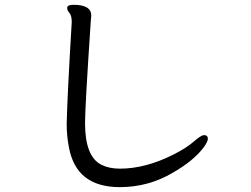

<svg xmlns="http://www.w3.org/2000/svg" viewBox="-20 -746 1040 797"><path d="M477.1 30.8Q295.9 30.8 266.1 -134.8Q256.8 -181.2 256.8 -232.9Q259.8 -355 277.8 -654.8Q277.8 -681.2 268.3 -692.1Q258.8 -703.1 258.8 -712.9Q258.8 -726.1 285.2 -726.1Q358.9 -726.1 358.9 -681.2L356.9 -659.2Q333 -300.8 333 -234.9Q333 -96.2 400.9 -62Q433.1 -45.9 478 -45.9Q585 -45.9 703.1 -106Q753.9 -131.8 784.4 -158.4Q814.9 -185.1 827.1 -185.1Q842.8 -185.1 842.8 -169.9Q842.8 -158.2 825.2 -133.8Q783.2 -78.1 696.8 -28.8Q596.2 30.8 477.1 30.8Z"/></svg>

Font: LXGW WenKai Screen
Style: Regular
Weight: 400
Designer: LXGW / Fontworks Inc.
Foundry: LXGW / Fontworks Inc.
Version: Version 1.510;January 18,2025